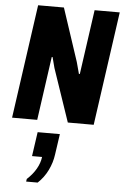

<svg xmlns="http://www.w3.org/2000/svg" viewBox="-67 -732 740 1153"><g transform="rotate(5 303.5 -155.5)"><path d="M18 0 115 -686H270.5L376 -367L395 -296.5L400.5 -297L455.5 -686H607L510 0H354L245.5 -319L228.5 -384L223.5 -383L169.5 0ZM135.5 375 138 359Q173 327 193.2 291.5Q213.5 256 218 219.5H157.5L178.5 73.5H312.5L294.5 197.5Q288 247 265.2 293.5Q242.5 340 205 375Z"/></g></svg>

Font: Chivo Mono Medium
Style: Italic
Weight: 500
Italic angle: -8.05°
Monospace: yes
Designer: Hector Gatti
Foundry: Omnibus-Type
Version: Version 1.008